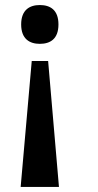

<svg xmlns="http://www.w3.org/2000/svg" viewBox="-20 -562 389 762"><path d="M138 -542C98 -542 64 -523 64 -465C64 -407 98 -388 138 -388C179 -388 212 -407 212 -465C212 -523 179 -542 138 -542ZM171 -320H106L62 180H214Z"/></svg>

Font: Noto Serif Devanagari SemiBold
Style: Regular
Weight: 600
Designer: Universal Thirst, Indian Type Foundry and the Monotype Design Team
Foundry: Monotype Imaging Inc.
Version: Version 2.004